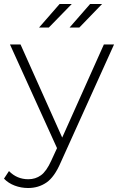

<svg xmlns="http://www.w3.org/2000/svg" viewBox="-39 -745 605 963"><path d="M102 198Q67 198 35 186Q3 174 -19 151L6 113Q46 154 103 154Q139 154 166.5 134Q194 114 218 61L247 -2L11 -522H64L273 -55L482 -522H533L265 71Q234 143 194 170.5Q154 198 102 198ZM310 -607 413 -725H473L359 -607ZM157 -607 260 -725H321L206 -607Z"/></svg>

Font: Montserrat Light
Style: Regular
Weight: 300
Designer: Julieta Ulanovsky
Foundry: Julieta Ulanovsky
Version: Version 9.000; ttfautohint (v1.8.4.7-5d5b)